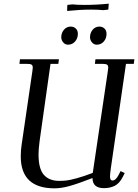

<svg xmlns="http://www.w3.org/2000/svg" viewBox="-20 -1028 759 1056"><path d="M86.9 -676.8 89.8 -702.1H304.2L300.8 -676.8H257.8L198.2 -254.9Q191.9 -208 191.9 -179.2Q191.9 -99.1 221.4 -66.2Q251 -33.2 305.2 -33.2Q327.6 -33.2 346.4 -35.4Q365.2 -37.6 403.1 -47.9Q440.9 -58.1 490.2 -77.1L573.2 -637.2Q575.2 -650.9 575.2 -655.8Q575.2 -668.5 568.4 -672.6Q561.5 -676.8 543 -676.8H502L504.9 -702.1H719.2L715.8 -676.8H672.9L589.8 -104Q585 -68.8 585 -58.1Q585 -35.2 598.1 -35.2Q616.7 -35.2 631.8 -64.9L643.1 -86.9L666 -76.2L654.8 -54.2Q636.7 -19 611.1 -6.1Q585.4 6.8 551.8 6.8Q488.8 6.8 488.8 -48.8Q411.1 -18.6 364.5 -5.4Q317.9 7.8 279.8 7.8Q94.2 7.8 94.2 -168Q94.2 -203.1 99.1 -232.9L158.2 -637.2Q160.2 -650.9 160.2 -655.8Q160.2 -668.5 153.3 -672.6Q146.5 -676.8 127.9 -676.8ZM316.9 -823.2Q316.9 -847.2 331.8 -864.5Q346.7 -881.8 369.1 -881.8Q385.3 -881.8 396.7 -871.3Q408.2 -860.8 408.2 -841.8Q408.2 -816.9 392.8 -799.6Q377.4 -782.2 354 -782.2Q338.4 -782.2 327.6 -794.9Q316.9 -807.6 316.9 -823.2ZM349.1 -967.8 350.1 -996.1 351.1 -1001 377.9 -1003.9Q404.8 -1001 445.8 -1001Q511.7 -1001 578.1 -1007.8L576.2 -980L575.2 -975.1L547.9 -972.2Q521 -975.1 481 -975.1Q420.4 -975.1 349.1 -967.8ZM475.1 -823.2Q475.1 -847.2 489.7 -864.5Q504.4 -881.8 526.9 -881.8Q543 -881.8 554.4 -871.3Q565.9 -860.8 565.9 -841.8Q565.9 -816.9 550.8 -799.6Q535.6 -782.2 512.2 -782.2Q496.6 -782.2 485.8 -794.9Q475.1 -807.6 475.1 -823.2Z"/></svg>

Font: Dihjauti
Style: Bold Italic
Weight: 700
Italic angle: -9°
Designer: T. Christopher White
Version: Version 3.0.0